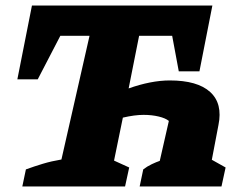

<svg xmlns="http://www.w3.org/2000/svg" viewBox="-20 -677 865 697"><path d="M61 0 74 -62Q104 -73 135.5 -82.5Q167 -92 203 -98L305 -547H199L117 -389H43L96 -657H751L704 -418H629L605 -547H485L447 -356Q486 -370 524 -377.5Q562 -385 596 -385Q697 -385 743 -343Q789 -301 773 -223L749 -97L799 -69L784 0H487L500 -62Q514 -73 531 -81Q548 -89 560 -93L593 -238Q581 -248 556 -254Q531 -260 501 -260Q469 -260 426 -250L394 -94L449 -69L434 0Z"/></svg>

Font: Piazzolla SC ExtraBold
Style: Italic
Weight: 800
Italic angle: -11.3°
Designer: Juan Pablo del Peral
Foundry: Huerta Tipografica
Version: Version 1.330